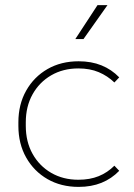

<svg xmlns="http://www.w3.org/2000/svg" viewBox="-20 -722 524 752"><path d="M288 10Q219 10 166 -20.5Q113 -51 82.5 -105Q52 -159 52 -229V-243Q52 -313 82.5 -367Q113 -421 166 -451.5Q219 -482 288 -482Q338 -482 377.5 -466Q417 -450 447 -419L428 -399Q401 -425 366.5 -439.5Q332 -454 287 -454Q227 -454 180.5 -427Q134 -400 107.5 -352.5Q81 -305 81 -243V-229Q81 -167 107.5 -119.5Q134 -72 180.5 -45Q227 -18 287 -18Q332 -18 366.5 -32Q401 -46 428 -73L447 -53Q417 -22 377.5 -6Q338 10 288 10ZM275 -569 362 -702H401L307 -569Z"/></svg>

Font: SUSE Thin
Style: Regular
Weight: 250
Designer: Rene Bieder
Foundry: SUSE
Version: Version 1.000